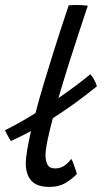

<svg xmlns="http://www.w3.org/2000/svg" viewBox="-68 -736 410 774"><path d="M242 -35Q227 -18 198.8 -0.2Q170.5 17.5 131 17.5Q80.5 17.5 58.2 -7.8Q36 -33 36 -77Q36 -99 41.8 -132.8Q47.5 -166.5 57 -207.5Q15 -185 -24 -167.5Q-29 -174 -37.2 -189.8Q-45.5 -205.5 -48 -211Q-19.5 -225 11.8 -242.5Q43 -260 75 -280Q90 -337.5 108.5 -399Q127 -460.5 145.5 -519.5Q164 -578.5 180.5 -628.8Q197 -679 209 -714.5Q228.5 -716 243.5 -716Q263.5 -716 286 -713Q271 -668 250.5 -606Q230 -544 208.2 -475Q186.5 -406 167.5 -340.5Q241 -391 296 -436.5Q304.5 -429 312.5 -413.2Q320.5 -397.5 322.5 -388Q282 -355 237 -322.2Q192 -289.5 145 -259.5Q131.5 -209.5 123.5 -170.2Q115.5 -131 115.5 -109.5Q115.5 -86 124 -71.5Q132.5 -57 154 -57Q175 -57 191 -67.8Q207 -78.5 219.5 -95.5Q222.5 -91 227.5 -78Q232.5 -65 236.8 -52Q241 -39 242 -35Z"/></svg>

Font: Grandstander Light
Style: Italic
Weight: 300
Italic angle: -15°
Designer: Tyler Finck
Foundry: Etcetera Type Co
Version: Version 1.200; ttfautohint (v1.8.3)